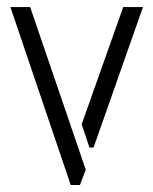

<svg xmlns="http://www.w3.org/2000/svg" viewBox="-20 -530 439 550"><path d="M9.8 -509.8H66.4L225.6 -43.9L209 0H182.6ZM213.9 -173.8 333 -509.8H389.6L248 -107.4H236.3Z"/></svg>

Font: Post No Bills Colombo
Style: Regular
Weight: 500
Designer: Kosala Senevirathne, Siva Puranthara, Lasantha Premarathna, Tharique Azeez
Foundry: Mooniak
Version: Version 1.220 ; ttfautohint (v1.5)